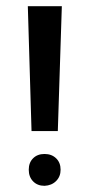

<svg xmlns="http://www.w3.org/2000/svg" viewBox="-20 -585 290 621"><path d="M82 -161 70 -565H180L167 -161ZM124 16Q101 16 87 1.5Q73 -13 73 -36Q73 -59 87 -73Q101 -87 124 -87Q147 -87 161.5 -73Q176 -59 176 -36Q176 -14 161.5 0.5Q147 15 124 16Z"/></svg>

Font: MB Grotesk
Style: Regular
Weight: 400
Designer: Nawras Khrais
Foundry: Nawras Khrais
Version: Version 1.000;PS 001.000;hotconv 1.0.88;makeotf.lib2.5.64775